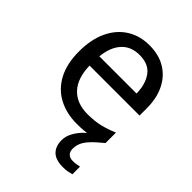

<svg xmlns="http://www.w3.org/2000/svg" viewBox="-217 -662 997 997"><g transform="rotate(45 282.0 -163.0)"><path d="M389 116Q389 138 401 149.5Q413 161 434 161Q451 161 462.5 158.5Q474 156 482 155V211Q468 215 454 217.5Q440 220 420 220Q367 220 342 195Q317 170 317 126Q317 97 331.5 70Q346 43 367.5 21Q389 -1 409 -15L489 -25Q449 7 427 31Q405 55 397 75Q389 95 389 116ZM292 -546Q361 -546 410.5 -516Q460 -486 486.5 -431.5Q513 -377 513 -304V-251H146Q148 -160 192.5 -112.5Q237 -65 317 -65Q368 -65 407.5 -74.5Q447 -84 489 -102V-25Q448 -7 408 1.5Q368 10 313 10Q237 10 178.5 -21Q120 -52 87.5 -113.5Q55 -175 55 -264Q55 -352 84.5 -415Q114 -478 167.5 -512Q221 -546 292 -546ZM291 -474Q228 -474 191.5 -433.5Q155 -393 148 -321H421Q420 -389 389 -431.5Q358 -474 291 -474Z"/></g></svg>

Font: Noto Sans NKo Unjoined
Style: Regular
Weight: 400
Designer: Monotype Design Team
Foundry: Monotype Imaging Inc.
Version: Version 2.004